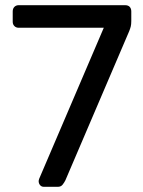

<svg xmlns="http://www.w3.org/2000/svg" viewBox="-20 -720 553 740"><path d="M149 0Q140 0 134.5 -6.5Q129 -13 129 -22Q129 -25 131 -31L380 -613H52Q42 -613 35.5 -619.5Q29 -626 29 -636V-676Q29 -687 35.5 -693.5Q42 -700 52 -700H462Q474 -700 480 -693.5Q486 -687 486 -676V-639Q486 -626 484 -618Q482 -610 478 -600L232 -25Q228 -17 221.5 -8.5Q215 0 203 0Z"/></svg>

Font: Rubik Light
Style: Regular
Weight: 400
Version: Version 2.101